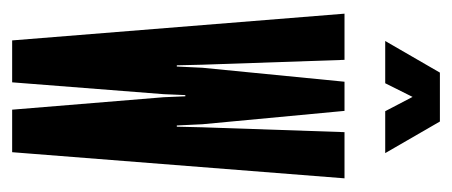

<svg xmlns="http://www.w3.org/2000/svg" viewBox="-234 -510 744 316"><g transform="rotate(90 138.0 -352.0)"><path d="M46.5 0 2.5 -547H78.5L86.5 -313L87.5 -271H89.5L91.5 -313L114.5 -547H162.5L184.5 -313L186.5 -271H188.5L189.5 -313L197.5 -547H273.5L230.5 0H160.5L140 -249.5L138.5 -285H136.5L135 -249.5L115.5 0ZM47.5 -614 99.5 -704H180L232 -614H163L139.5 -659L117 -614Z"/></g></svg>

Font: League Gothic Condensed
Style: Regular
Weight: 400
Width: 3
Designer: The League of Moveable Type
Version: Version 2.001